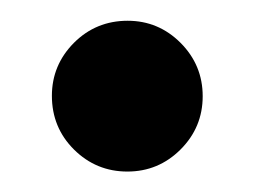

<svg xmlns="http://www.w3.org/2000/svg" viewBox="-20 -457 245 185"><path d="M102.7 -291.7Q72.7 -291.7 51.3 -312.9Q30 -334.1 30 -364.7Q30 -394.3 51.2 -415.7Q72.5 -437 103 -437Q132.7 -437 154 -415.7Q175.3 -394.3 175.3 -364.3Q175.3 -334.3 154 -313Q132.7 -291.7 102.7 -291.7Z"/></svg>

Font: Fustat
Style: Regular
Weight: 400
Designer: Mohamed Gaber, Khaled Hosny, Laura Garcia Mut
Foundry: Kief Type Foundry, Alif Type Foundry, Hard Type Foundry
Version: Version 1.007